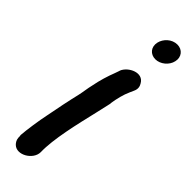

<svg xmlns="http://www.w3.org/2000/svg" viewBox="-256 -717 766 766"><g transform="rotate(45 127.0 -334.5)"><path d="M150 -658C143 -627 163 -605 191 -605C219 -605 247 -628 253 -656C260 -685 241 -709 212 -709C181 -709 156 -684 150 -658ZM87 -352C82 -332 80 -311 75 -289C70 -267 64 -242 59 -217L44 -141C36 -104 27 -41 25 -13V-11C26 -6 26 -5 26 3C27 16 34 25 39 30C69 59 130 23 130 -20C128 -92 154 -200 175 -289L190 -355H189C194 -386 201 -415 212 -439L220 -457C228 -474 223 -487 218 -495C196 -536 137 -508 123 -473V-472L116 -452C105 -424 94 -389 87 -352Z"/></g></svg>

Font: Stray Cat
Style: ExBlkCnObl
Weight: 1000
Version: Version 1.0